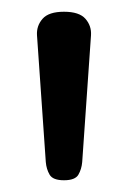

<svg xmlns="http://www.w3.org/2000/svg" viewBox="-20 -997 209 327"><path d="M89 -690Q70 -690 64.5 -699.5Q59 -709 58 -721L43 -937Q42 -953 52.5 -965Q63 -977 89 -977Q115 -977 125.5 -965Q136 -953 135 -937L120 -721Q119 -709 113.5 -699.5Q108 -690 89 -690Z"/></svg>

Font: Playwrite IT Trad
Style: Regular
Weight: 400
Designer: Veronika Burian, José Scaglione
Foundry: TypeTogether
Version: Version 1.002